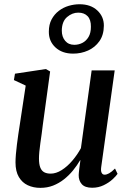

<svg xmlns="http://www.w3.org/2000/svg" viewBox="-20 -874 608 904"><path d="M170 10.5Q137 10.5 110.8 -1.8Q84.5 -14 68.8 -40.5Q53 -67 53 -109.5Q53 -125.5 54.8 -147.5Q56.5 -169.5 59.8 -194.5Q63 -219.5 66.5 -243.5Q70 -267.5 73 -286L101 -471L45.5 -497L50.5 -527L196 -549L216 -537.5L181.5 -285.5Q179.5 -265.5 176.2 -243.5Q173 -221.5 170 -200Q167 -178.5 165.2 -159.8Q163.5 -141 163.5 -127.5Q163.5 -100.5 169.8 -85Q176 -69.5 188.2 -63Q200.5 -56.5 218.5 -56.5Q244 -56.5 270.5 -73.2Q297 -90 320.5 -117.5Q344 -145 361 -176.5L411.5 -542.5H520L456.5 -87.5Q454 -69.5 458.5 -60.5Q463 -51.5 472.5 -51.5Q482 -51.5 493.8 -58Q505.5 -64.5 521.5 -80.5L533.5 -55.5Q527 -45.5 510 -29.8Q493 -14 468.2 -2Q443.5 10 414 10Q380 10 365 -7Q350 -24 350.5 -50Q350.5 -53 351.2 -60.8Q352 -68.5 353.2 -79Q354.5 -89.5 356 -100.2Q357.5 -111 358.5 -119L357.5 -120Q342.5 -94.5 323.5 -71.2Q304.5 -48 281 -29.5Q257.5 -11 230 -0.2Q202.5 10.5 170 10.5ZM324.5 -621.5Q272.5 -621.5 241 -650.8Q209.5 -680 210 -725Q210 -758.5 223 -782.8Q236 -807 257 -823Q278 -839 303.5 -846.5Q329 -854 354.5 -854Q407 -854 438.2 -824.8Q469.5 -795.5 469 -752.5Q468.5 -709 448 -680Q427.5 -651 394.8 -636.2Q362 -621.5 324.5 -621.5ZM330 -663Q350 -663 367.8 -672Q385.5 -681 396.8 -699.8Q408 -718.5 408 -748Q408.5 -781 392.5 -797.8Q376.5 -814.5 348.5 -814.5Q320 -814.5 295.8 -793.8Q271.5 -773 271 -730Q271 -700.5 286.8 -681.8Q302.5 -663 330 -663Z"/></svg>

Font: Merriweather 60pt Medium
Style: Italic
Weight: 500
Italic angle: -7.8°
Version: Version 2.101